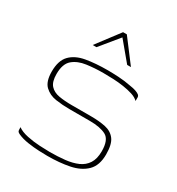

<svg xmlns="http://www.w3.org/2000/svg" viewBox="-142 -655 694 752"><g transform="rotate(30 205.0 -279.0)"><path d="M182 5Q169 5 144.5 4Q120 3 93.5 -1Q67 -5 47 -14Q41 -17 38.5 -19.5Q36 -22 35.5 -27Q35 -32 35 -40Q51 -28 79.5 -22Q108 -16 137 -14.5Q166 -13 182 -13Q219 -13 251 -16.5Q283 -20 307 -30.5Q331 -41 344.5 -62Q358 -83 358 -117Q358 -169 331.5 -183Q305 -197 258 -197H165Q134 -197 103.5 -201.5Q73 -206 52.5 -225.5Q32 -245 32 -290Q32 -340 56 -364.5Q80 -389 122.5 -396.5Q165 -404 220 -404Q240 -404 268.5 -402.5Q297 -401 327 -395Q341 -393 351.5 -389.5Q362 -386 368 -381.5Q374 -377 374 -370V-354Q363 -365 344 -371Q325 -377 302 -380.5Q279 -384 255 -385Q231 -386 210 -386Q172 -386 135.5 -381Q99 -376 76 -356.5Q53 -337 53 -291Q53 -256 67.5 -240Q82 -224 107.5 -219.5Q133 -215 166 -215H254Q290 -215 318.5 -209Q347 -203 363 -182Q379 -161 379 -115Q379 -65 352.5 -39Q326 -13 281.5 -4Q237 5 182 5ZM119 -460 197 -563H214L292 -460H275L205 -544L136 -460Z"/></g></svg>

Font: Genos Thin Thin
Style: Regular
Weight: 250
Version: Version 1.010